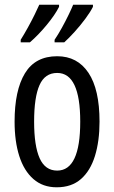

<svg xmlns="http://www.w3.org/2000/svg" viewBox="-20 -786 485 816"><path d="M403 -269Q403 -186 383.5 -123Q364 -60 324 -25Q284 10 221 10Q162 10 122 -25Q82 -60 62 -122.5Q42 -185 42 -269Q42 -402 86 -474.5Q130 -547 223 -547Q309 -547 356 -476.5Q403 -406 403 -269ZM125 -269Q125 -166 148.5 -113.5Q172 -61 223 -61Q321 -61 321 -269Q321 -476 223 -476Q171 -476 148 -424.5Q125 -373 125 -269ZM375 -757Q364 -735 342.5 -706Q321 -677 296.5 -650Q272 -623 253 -606H212V-617Q227 -639 243 -668Q259 -697 272 -724Q285 -751 291 -766H375ZM231 -757Q214 -723 178.5 -680Q143 -637 107 -606H68V-617Q83 -641 98.5 -669Q114 -697 127 -723.5Q140 -750 147 -766H231Z"/></svg>

Font: Noto Sans Lao ExtraCondensed
Style: Regular
Weight: 400
Width: 2
Designer: Monotype Design Team
Foundry: Monotype Imaging Inc.
Version: Version 2.003; ttfautohint (v1.8.4.7-5d5b)